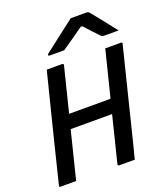

<svg xmlns="http://www.w3.org/2000/svg" viewBox="-167 -1059 1014 1172"><g transform="rotate(-20 340.5 -472.5)"><path d="M504 0H403Q398 0 396 -3.5Q394 -7 395 -11Q413 -85 432 -159.5Q451 -234 469 -309H200Q181 -232 161.5 -154.5Q142 -77 123 0H23Q11 0 15 -11Q51 -157 87.5 -304Q124 -451 161 -597Q168 -623 174 -648.5Q180 -674 187 -700H287Q292 -700 294.5 -696.5Q297 -693 295 -689Q277 -617 259 -544.5Q241 -472 223 -400H492Q511 -475 529.5 -550Q548 -625 567 -700H668Q680 -700 676 -689Q640 -544 603.5 -398Q567 -252 531 -106Q524 -78 517 -51Q510 -24 504 0ZM432 -945H534Q541 -945 546 -942Q551 -939 562 -925Q571 -914 591.5 -888.5Q612 -863 636 -832.5Q660 -802 681 -775H592Q580 -775 576 -777Q572 -779 565 -785Q553 -797 532.5 -819.5Q512 -842 481 -875H471Q426 -843 391 -818.5Q356 -794 328 -775H235Q224 -775 225 -782Q226 -786 231 -790Q236 -794 254 -808Q276 -825 309.5 -851Q343 -877 377 -903Q411 -929 432 -945Z"/></g></svg>

Font: Recursive Sn Lnr St Med
Style: Italic
Weight: 500
Italic angle: -15°
Version: Version 1.079;hotconv 1.0.112;makeotfexe 2.5.65598; ttfautoh